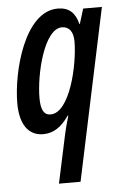

<svg xmlns="http://www.w3.org/2000/svg" viewBox="-55 -589 550 868"><g transform="rotate(-5 220.0 -155.5)"><path d="M177 239H275L440 -540H355L334 -472H332C319 -524 291 -550 240 -550C90 -550 21 -284 21 -139C21 -42 60 10 126 10C172 10 209 -14 243 -64H246C237 -34 229 -3 225 15ZM167 -76C137 -76 123 -100 123 -154C123 -263 171 -464 252 -464C284 -464 303 -440 303 -396C303 -289 254 -76 167 -76Z"/></g></svg>

Font: Noto Sans UI Condensed Medium
Style: Italic
Weight: 500
Width: 3
Italic angle: -12°
Designer: Monotype Design Team
Foundry: Monotype Imaging Inc.
Version: Version 1.901